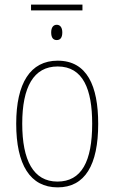

<svg xmlns="http://www.w3.org/2000/svg" viewBox="-20 -799 495 829"><path d="M336 -779H114V-754H336ZM225 -692C210 -692 201 -680 201 -659C201 -636 210 -626 225 -626C240 -626 249 -636 249 -659C249 -680 240 -692 225 -692ZM404 -264C404 -428 356 -537 229 -537C111 -537 50 -440 50 -265C50 -88 110 10 229 10C347 10 404 -87 404 -264ZM76 -265C76 -423 125 -512 229 -512C339 -512 378 -413 378 -265C378 -102 332 -15 228 -15C124 -15 76 -107 76 -265Z"/></svg>

Font: Noto Sans Condensed Thin
Style: Regular
Weight: 100
Width: 3
Designer: Monotype Design Team
Foundry: Monotype Imaging Inc.
Version: Version 2.013